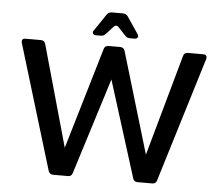

<svg xmlns="http://www.w3.org/2000/svg" viewBox="-56 -899 1102 962"><g transform="rotate(5 495.0 -418.0)"><path d="M246 0Q228 0 222 -17L32 -644Q26 -667 49 -667H126Q144 -667 149 -649L292 -140L443 -650Q448 -667 466 -667H524Q543 -667 548 -650L700 -141L842 -649Q846 -667 865 -667H941Q965 -667 959 -644L767 -17Q762 0 744 0H670Q652 0 647 -17L495 -501L343 -17Q338 0 320 0ZM399 -715Q387 -715 383 -722.5Q379 -730 387 -740L443 -823Q452 -836 468 -836H524Q540 -836 549 -823L605 -740Q612 -730 608 -722.5Q604 -715 592 -715H569Q553 -715 544 -727L510 -763Q496 -780 482 -764L448 -727Q438 -715 422 -715Z"/></g></svg>

Font: Pitagon Sans Medium
Style: Regular
Weight: 500
Designer: Travis Tran
Foundry: Pitagon
Version: Version 1.001; ttfautohint (v1.8.4.7-5d5b);gftools[0.9.26]